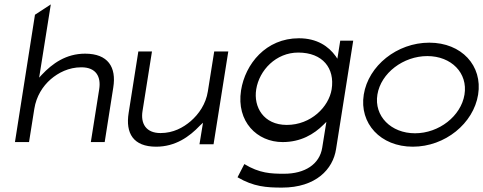

<svg xmlns="http://www.w3.org/2000/svg" viewBox="-20 -656 2197 873"><path d="M48 -10H112L136 -161C145 -218 174 -264 211 -296C245 -325 292 -350 350 -350C418 -350 440 -306 431 -250L393 -10H456L495 -258C510 -351 471 -412 367 -412C280 -412 218 -367 170 -316L158 -303L211 -636L139 -589Z M565 -143C550 -50 586 11 690 11C777 11 841 -34 889 -85L903 -98L887 0H951L1018 -422H954L925 -240C916 -183 884 -137 847 -105C813 -76 768 -51 710 -51C643 -51 619 -95 628 -151L671 -422H609Z M1076 -245C1054 -103 1149 -10 1265 -10C1347 -10 1407 -45 1452 -90L1464 -102L1445 16C1433 91 1366 134 1272 134C1212 134 1160 132 1091 90L1060 150C1133 193 1192 197 1262 197C1417 197 1494 113 1508 22L1586 -471H1527L1514 -389L1506 -401C1474 -445 1422 -482 1339 -482C1189 -482 1095 -365 1076 -245ZM1145 -250C1159 -337 1235 -417 1336 -417C1448 -417 1503 -345 1488 -250C1475 -170 1394 -88 1284 -88C1178 -88 1132 -170 1145 -250Z M1634 -226C1613 -95 1710 11 1857 11C2004 11 2133 -95 2154 -226C2175 -357 2079 -462 1932 -462C1785 -462 1655 -357 1634 -226ZM1696 -226C1712 -324 1814 -401 1923 -401C2032 -401 2108 -324 2092 -226C2076 -128 1976 -50 1867 -50C1758 -50 1680 -128 1696 -226Z"/></svg>

Font: Charger Sport
Style: LitExtObl
Weight: 300
Designer: Jasper
Foundry: Cannot Into Space Fonts
Version: Version 1.1